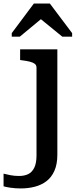

<svg xmlns="http://www.w3.org/2000/svg" viewBox="-84 -815 437 1078"><path d="M121 57V-435Q121 -449 111.5 -456.5Q102 -464 84.5 -468.5Q67 -473 43 -476L29 -478V-538H238V53Q238 107 221.5 144Q205 181 176.5 202.5Q148 224 111 233.5Q74 243 33 243Q2 243 -25 239Q-52 235 -64 231V160Q-48 164 -26 168.5Q-4 173 23 173Q53 173 74.5 162.5Q96 152 108.5 126.5Q121 101 121 57ZM196 -795H106L-18 -629V-609H27L184 -739L109 -737L266 -609H321V-629Z"/></svg>

Font: Roboto Serif Medium
Style: Regular
Weight: 500
Designer: Greg Gazdowicz
Foundry: Commercial Type
Version: Version 1.008